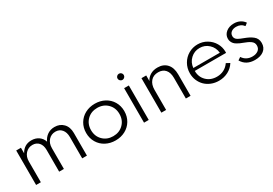

<svg xmlns="http://www.w3.org/2000/svg" viewBox="25 -1436 3189 2244"><g transform="rotate(-30 1620.0 -314.5)"><path d="M84 0V-465.3H147.9V-390.6Q196.8 -480 295.4 -480Q351.1 -480 391.8 -451.7Q432.6 -423.3 447.8 -374.5Q470.2 -423.8 511.5 -451.9Q552.7 -480 607.4 -480Q679.2 -480 724.6 -433.3Q770 -386.7 770 -306.2V0H706.1V-287.6Q706.1 -352.5 674.1 -389.9Q642.1 -427.2 589.4 -427.2Q533.2 -427.2 496.1 -386.7Q459 -346.2 459 -279.8V0H395V-294.4Q395 -355.5 363.8 -391.4Q332.5 -427.2 279.8 -427.2Q223.6 -427.2 185.8 -386.5Q147.9 -345.7 147.9 -279.8V0Z M928 -104.2Q894 -161.1 894 -232.9Q894 -304.7 928 -361.3Q961.9 -418 1020.5 -449Q1079.1 -480 1151.4 -480Q1223.6 -480 1282.2 -449Q1340.8 -418 1374.8 -361.3Q1408.7 -304.7 1408.7 -232.9Q1408.7 -161.1 1374.8 -104.2Q1340.8 -47.4 1282.2 -16.4Q1223.6 14.6 1151.4 14.6Q1079.1 14.6 1020.5 -16.4Q961.9 -47.4 928 -104.2ZM1014.2 -369.6Q960 -315.9 960 -232.9Q960 -149.9 1014.2 -96.2Q1068.4 -42.5 1151.4 -42.5Q1234.4 -42.5 1288.6 -96.2Q1342.8 -149.9 1342.8 -232.9Q1342.8 -315.9 1288.6 -369.6Q1234.4 -423.3 1151.4 -423.3Q1068.4 -423.3 1014.2 -369.6Z M1604 0H1540.5V-465.3H1604ZM1542.5 -571.3Q1529.8 -584 1529.8 -601.1Q1529.8 -618.2 1542.5 -630.4Q1555.2 -642.6 1572.3 -642.6Q1589.4 -642.6 1601.8 -630.4Q1614.3 -618.2 1614.3 -601.1Q1614.3 -584 1601.8 -571.3Q1589.4 -558.6 1572.3 -558.6Q1555.2 -558.6 1542.5 -571.3Z M1774.4 -465.3H1838.4V-390.1Q1857.9 -429.7 1898.9 -454.8Q1939.9 -480 1997.1 -480Q2077.1 -480 2122.8 -429.7Q2168.5 -379.4 2168.5 -290.5V0H2105V-278.8Q2105 -350.1 2071.3 -388.9Q2037.6 -427.7 1976.6 -427.7Q1911.1 -427.7 1874.8 -385Q1838.4 -342.3 1838.4 -271V0H1774.4Z M2292.5 -230.5Q2292.5 -299.8 2325.7 -357.4Q2358.9 -415 2415.3 -447.5Q2471.7 -480 2538.1 -480Q2605 -480 2660.6 -447Q2716.3 -414.1 2747.8 -359.6Q2779.3 -305.2 2779.3 -242.2Q2779.3 -231.9 2778.8 -227.1H2356.4Q2356.4 -144.5 2410.6 -91.6Q2464.8 -38.6 2549.3 -38.6Q2602.1 -38.6 2644.5 -60.8Q2687 -83 2715.8 -125L2762.7 -99.6Q2729.5 -45.9 2672.4 -15.6Q2615.2 14.6 2546.4 14.6Q2491.7 14.6 2444.3 -4.4Q2397 -23.4 2363.8 -56.2Q2330.6 -88.9 2311.5 -134Q2292.5 -179.2 2292.5 -230.5ZM2537.6 -431.6Q2466.8 -431.6 2416 -384.3Q2365.2 -336.9 2358.9 -265.1H2716.3Q2709 -337.4 2658.4 -384.5Q2607.9 -431.6 2537.6 -431.6Z M2859.9 -77.6 2897.5 -103.5Q2942.4 -35.6 3027.3 -35.6Q3073.2 -35.6 3103.8 -57.9Q3134.3 -80.1 3134.3 -122.1Q3134.3 -142.6 3125.7 -158.4Q3117.2 -174.3 3098.1 -187.3Q3079.1 -200.2 3060.8 -208.5Q3042.5 -216.8 3010.7 -229Q2987.8 -237.8 2973.1 -244.1Q2958.5 -250.5 2938.7 -262.2Q2918.9 -273.9 2907.5 -286.1Q2896 -298.3 2887.5 -316.9Q2878.9 -335.4 2878.9 -357.4Q2878.9 -410.2 2920.9 -444.8Q2962.9 -479.5 3028.3 -479.5Q3072.3 -479.5 3107.9 -461.7Q3143.6 -443.8 3166 -411.1L3131.8 -384.3Q3095.7 -432.6 3031.7 -432.6Q2989.7 -432.6 2964.6 -412.4Q2939.5 -392.1 2939.5 -359.4Q2939.5 -345.7 2944.6 -334.7Q2949.7 -323.7 2957.5 -315.9Q2965.3 -308.1 2980 -300Q2994.6 -292 3007.8 -286.6Q3021 -281.2 3043 -272.9Q3080.1 -258.8 3105.2 -246.1Q3130.4 -233.4 3153.1 -215.6Q3175.8 -197.8 3187 -174.1Q3198.2 -150.4 3198.2 -120.1Q3198.2 -56.2 3153.3 -20.8Q3108.4 14.6 3032.2 14.6Q2913.6 14.6 2859.9 -77.6Z"/></g></svg>

Font: Spartan MB
Style: Regular
Weight: 400
Designer: Matt Bailey, Mirko Velimirovic
Foundry: Matt Bailey
Version: Version 1.005